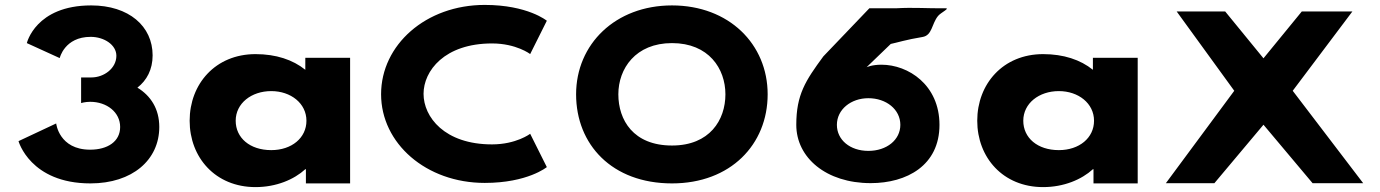

<svg xmlns="http://www.w3.org/2000/svg" viewBox="-20 -749 5633 784"><path d="M223.8 -511.8C223.8 -511.8 243.3 -598.5 350.3 -598.5C404.8 -598.5 455.2 -566.2 455.2 -521.2C455.2 -470.2 404.8 -432.8 353.3 -432.8H311.2V-328.2C311.2 -328.2 327.6 -333.3 348.2 -333.3C416.1 -333.3 470.6 -290.8 470.6 -230.5C470.6 -171 419.2 -137.8 348.2 -137.8C220.7 -137.8 209.4 -244.9 209.4 -244.9L55.6 -172.7C55.6 -172.7 103.2 -0.1 349.2 -0.1C520.7 -0.1 630.4 -96.2 630.4 -230.5C630.4 -304.4 595.5 -358 541.1 -391.1C579.4 -420.9 603.2 -465.1 603.2 -522.9C603.2 -641.9 506.3 -726.9 352.3 -726.9C125.3 -726.9 89.6 -573 89.6 -573Z M754.4 -256C754.4 -106 859.4 15 1023.4 15C1108.1 15 1180.7 -16 1226.7 -58H1229.1V0H1409.6V-513H1226.7V-464C1175.9 -505 1106.9 -528 1023.4 -528C859.4 -528 754.4 -406 754.4 -256ZM942.4 -256C942.4 -327 1006.5 -377 1087.6 -377C1167.4 -377 1231.3 -327 1231.3 -256C1231.3 -186 1171.1 -136 1087.6 -136C1000.4 -136 942.4 -186 942.4 -256Z M1989.2 -159.4C1794.8 -159.4 1709.5 -271.6 1709.5 -365.9C1709.5 -459.4 1794.8 -571.6 1989.2 -571.6C2088 -571.6 2144.9 -528.3 2144.9 -528.3L2212.9 -664.3C2212.9 -664.3 2134.7 -728.9 1959.4 -728.9C1718.7 -728.9 1536.1 -565.7 1536.1 -364.2C1536.1 -163.6 1719.8 -2.1 1959.4 -2.1C2134.7 -2.1 2212.9 -66.7 2212.9 -66.7L2144.9 -202.7C2144.9 -202.7 2088 -159.4 1989.2 -159.4Z M2332.4 -363.9C2332.4 -159.1 2478.6 -0.1 2724 -0.1C2963.3 -0.1 3114.6 -159.1 3114.6 -363.9C3114.6 -568.8 2956.5 -726.9 2724 -726.9C2493 -726.9 2332.4 -568.8 2332.4 -363.9ZM2504.9 -363.9C2504.9 -468.5 2574.9 -573 2724 -573C2874.2 -573 2942.1 -468.5 2942.1 -363.9C2942.1 -259.4 2878.3 -154.8 2724 -154.8C2565.6 -154.8 2504.9 -259.4 2504.9 -363.9Z M3810.3 -683.7C3821.3 -697.3 3859.8 -715.3 3841.7 -715.2C3764.4 -714.3 3712.5 -719.4 3639 -715.2H3529.9L3342 -518.8C3268.9 -419.4 3231.5 -362.4 3231.5 -239.2C3231.5 -104.9 3353.9 -1.2 3535.1 -1.2C3682.8 -1.2 3816.2 -73.4 3816.2 -239.2C3816.2 -402.4 3688.7 -484.8 3579.3 -484.8C3540.2 -484.8 3518.6 -474.6 3518.6 -474.6L3617.3 -569.6C3642 -574.7 3681.8 -587.4 3746.5 -597.9C3787.1 -604.4 3783.9 -651.4 3810.3 -683.7ZM3397.3 -239.2C3397.3 -302.1 3454.9 -348 3525.8 -348C3598.9 -348 3656.4 -302.1 3656.4 -239.2C3656.4 -178 3600.9 -132.9 3525.8 -132.9C3450.7 -132.9 3397.3 -178 3397.3 -239.2Z M3970.4 -256C3970.4 -106 4075.4 15 4239.4 15C4324.1 15 4396.7 -16 4442.7 -58H4445.1V0H4625.6V-513H4442.7V-464C4391.9 -505 4322.9 -528 4239.4 -528C4075.4 -528 3970.4 -406 3970.4 -256ZM4158.4 -256C4158.4 -327 4222.5 -377 4303.6 -377C4383.4 -377 4447.3 -327 4447.3 -256C4447.3 -186 4387.1 -136 4303.6 -136C4216.4 -136 4158.4 -186 4158.4 -256Z M5546.4 -0.9 5258.6 -378.3 5502.2 -702.1H5295.6L5139.2 -510.9L4982.9 -702.1H4784.8L5019.9 -378.3L4740.6 -0.9H4938.7L5139.2 -239.7L5339.8 -0.9Z"/></svg>

Font: Hussar
Style: BdSuprExt
Weight: 700
Foundry: Cannot Into Space Fonts
Version: Version 2.00